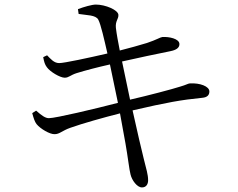

<svg xmlns="http://www.w3.org/2000/svg" viewBox="-20 -778 1040 840"><path d="M121 -283C127 -261 132 -245 140 -235C156 -215 198 -190 219 -191C241 -191 251 -206 288 -219C341 -238 434 -264 505 -282L529 -150C539 -94 546 -32 551 -15C557 11 580 42 601 42C621 42 628 26 628 11C628 -15 620 -38 609 -83C599 -122 581 -201 560 -295C711 -330 773 -341 864 -350C890 -352 896 -365 896 -378C896 -400 855 -416 810 -413C801 -412 796 -407 768 -399C734 -388 628 -360 549 -342L514 -509C575 -523 670 -543 725 -554C750 -559 765 -568 765 -585C765 -609 719 -618 690 -616C681 -615 665 -604 623 -590C587 -579 547 -568 504 -557C496 -599 491 -624 487 -656C484 -687 499 -694 498 -713C497 -734 442 -758 399 -758C383 -758 347 -748 321 -738L324 -717C359 -711 399 -713 410 -692C421 -672 436 -605 450 -544C368 -525 261 -502 239 -502C216 -502 202 -520 186 -536L169 -528C173 -507 176 -496 185 -484C199 -464 243 -438 263 -438C281 -438 287 -449 315 -458C354 -470 407 -484 461 -496L496 -328C396 -302 223 -261 194 -261C179 -261 164 -271 138 -294Z"/></svg>

Font: Noto Serif CJK KR
Style: Regular
Weight: 400
Designer: Ryoko NISHIZUKA 西塚涼子 (kana & ideographs); Frank Grießhammer (Latin, Greek & Cyrillic); Wenlong ZHANG 张文龙 (bopomofo); San
Foundry: Adobe
Version: Version 2.001;hotconv 1.1.0;makeotfexe 2.6.0